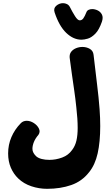

<svg xmlns="http://www.w3.org/2000/svg" viewBox="-20 -1067 688 1207"><path d="M275.9 120Q225.2 120 177.2 103.9Q129.1 87.9 94.8 55Q65.2 26.7 48.2 -12.8Q31.1 -52.3 31.1 -102.6Q31.1 -157.1 51.8 -205.2Q72.4 -253.3 110.3 -292Q117.9 -300.3 127.8 -304Q137.7 -307.7 147.6 -307.7Q170.7 -307.7 192.7 -293.5Q214.7 -279.3 224.6 -258.8Q234.6 -238.3 221.7 -219.6Q202.3 -197.1 193.1 -174.4Q183.9 -151.7 183.9 -131.1Q183.9 -117.7 190.6 -105.8Q197.3 -94 207.6 -84.4Q220.6 -73.1 242.1 -67.6Q263.6 -62 290.7 -62Q331.2 -62 370.6 -76.6Q409.9 -91.1 433.1 -123.9Q452.4 -148.8 460.4 -182.9Q468.3 -217 468.3 -262.7Q468.3 -290.9 466.2 -322.8Q464.1 -354.8 459.9 -391Q453.9 -449.2 446.5 -499.3Q439.1 -549.4 432.1 -599.4Q425.1 -649.4 417.9 -704.7Q416.1 -726.7 427.4 -741.4Q438.8 -756.2 458.2 -764.1Q477.7 -771.9 498 -771.9Q523.9 -771.9 544.7 -759.8Q565.6 -747.7 568.3 -721.7Q579.8 -621 590.2 -536.6Q600.7 -452.1 606.1 -380.1Q608.1 -352.3 609.1 -325.7Q610.1 -299 610.1 -274.4Q610.1 -174.7 593.9 -102.7Q577.7 -30.7 540.2 15.4Q495.7 72.7 427.9 96.3Q360.2 120 275.9 120ZM419 -1023.4Q435 -991.7 451.6 -965.4Q468.1 -939.1 481.2 -939.1Q494.7 -939.1 503.7 -951.4Q512.7 -963.7 523.6 -991Q527.3 -1000.6 537.3 -1005.2Q547.3 -1009.9 559.2 -1009.9Q577 -1009.9 594.6 -1001.3Q612.1 -992.7 620.9 -975.1Q629.7 -957.4 620.6 -930.3Q602.9 -879.1 579.1 -855.1Q555.2 -831 532.3 -824.2Q509.4 -817.4 492.2 -817.4Q441.2 -817.4 396.4 -860.3Q351.6 -903.1 323.3 -989Q314.8 -1014.8 333.8 -1030.9Q352.9 -1047.1 376.2 -1047.1Q388.9 -1047.1 400.7 -1041.4Q412.4 -1035.8 419 -1023.4Z"/></svg>

Font: Playpen Sans Arabic
Style: Regular
Weight: 400
Designer: Azza Alameddine, Laura Meseguer, Veronika Burian, José Scaglione
Foundry: TypeTogether
Version: Version 2.000